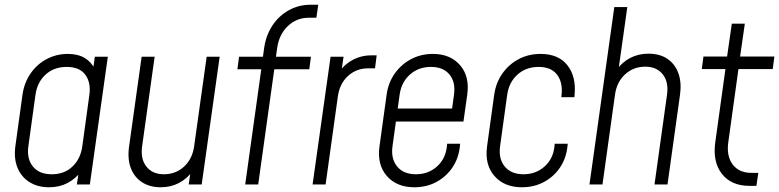

<svg xmlns="http://www.w3.org/2000/svg" viewBox="-20 -780 3295 812"><path d="M187.5 12Q139.5 12 104.8 -9.8Q70 -31.5 54 -70.8Q38 -110 45 -162L75 -379Q82.5 -431 109.8 -470Q137 -509 178 -530.5Q219 -552 267 -552Q309.5 -552 338.2 -534.8Q367 -517.5 382 -486L372 -474L381 -540H436L360 0H305L315 -66L322 -54Q299 -23.5 265 -5.8Q231 12 187.5 12ZM199 -43Q252.5 -43 286.8 -76Q321 -109 328 -161L358 -379Q365 -431 340.8 -464Q316.5 -497 261.5 -497Q208.5 -497 173 -464.8Q137.5 -432.5 130 -379L100 -162Q92.5 -109 119 -76Q145.5 -43 199 -43Z M660 12Q613.5 12 580.8 -9.2Q548 -30.5 533.2 -69.2Q518.5 -108 526 -161L579 -540H634L581 -161Q573.5 -108 599.2 -75.5Q625 -43 673 -43Q723.5 -43 758.5 -75.5Q793.5 -108 801 -161L854 -540H909L833 0H778L788 -68L795 -57Q771 -24 736.5 -6Q702 12 660 12Z M1017 0 1085 -487H984L991 -540H1092L1097 -576Q1104.5 -630.5 1132 -672Q1159.5 -713.5 1201.5 -736.8Q1243.5 -760 1294 -760H1326L1318 -705H1286Q1234 -705 1197 -669.5Q1160 -634 1152 -576L1147 -540H1295L1288 -487H1140L1072 0Z M1302 0 1378 -540H1433L1422 -466L1415 -477Q1439 -510 1474 -528Q1509 -546 1550 -546H1573L1566 -491H1537Q1487 -491 1451.8 -458.8Q1416.5 -426.5 1409 -373L1357 0Z M1732.5 12Q1657.5 12 1615.8 -36Q1574 -84 1585 -162L1615 -379Q1622 -430.5 1649.8 -469.5Q1677.5 -508.5 1719.2 -530.2Q1761 -552 1810.5 -552Q1884.5 -552 1925.8 -504.2Q1967 -456.5 1956 -379L1940 -266H1641L1648 -321H1892L1900 -379Q1907.5 -432.5 1881 -464.8Q1854.5 -497 1802.5 -497Q1750 -497 1713.8 -464.8Q1677.5 -432.5 1670 -379L1640 -162Q1632.5 -109 1659.5 -76Q1686.5 -43 1739 -43Q1791.5 -43 1828.2 -76Q1865 -109 1870 -162L1871 -172H1926L1925 -162Q1920 -111.5 1893.8 -72.2Q1867.5 -33 1825.8 -10.5Q1784 12 1732.5 12Z M2381 -172 2380 -162Q2375 -111.5 2348.8 -72.2Q2322.5 -33 2280.8 -10.5Q2239 12 2187.5 12Q2112.5 12 2070.8 -36Q2029 -84 2040 -162L2070 -379Q2077 -429.5 2104.2 -468.5Q2131.5 -507.5 2173.2 -529.8Q2215 -552 2266 -552Q2342 -552 2379.8 -503.8Q2417.5 -455.5 2410 -379L2409 -369H2354L2355 -379Q2360.5 -432.5 2335.5 -464.8Q2310.5 -497 2258 -497Q2205 -497 2168.8 -464.8Q2132.5 -432.5 2125 -379L2095 -162Q2087.5 -109 2114.5 -76Q2141.5 -43 2194 -43Q2246.5 -43 2283.2 -76Q2320 -109 2325 -162L2326 -172Z M2473 0 2578 -750H2633L2594 -473L2587 -484Q2611 -517 2645.5 -535Q2680 -553 2722 -553Q2771 -553 2803.2 -530.8Q2835.5 -508.5 2849.2 -469.5Q2863 -430.5 2856 -380L2803 0H2748L2801 -380Q2808.5 -433.5 2782.8 -465.8Q2757 -498 2709 -498Q2659 -498 2623.8 -465.8Q2588.5 -433.5 2581 -380L2528 0Z M3149 6Q3073 6 3033.2 -44.5Q2993.5 -95 3005 -178L3048 -488H2948L2955 -541H3055L3075 -680H3130L3110 -541H3255L3248 -488H3103L3060 -178Q3052 -119.5 3078.8 -84.2Q3105.5 -49 3157 -49H3187L3179 6Z"/></svg>

Font: Mohave Light
Style: Italic
Weight: 300
Italic angle: -8°
Designer: Gumpita Rahayu
Foundry: Tokotype
Version: Version 2.003